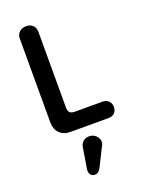

<svg xmlns="http://www.w3.org/2000/svg" viewBox="-169 -729 826 1086"><g transform="rotate(-20 244.0 -186.5)"><path d="M390 0C425 0 440 -23 440 -50C440 -73 425 -99 390 -99H226C195 -99 184 -109 184 -141V-595C184 -631 157 -648 130 -648C102 -648 72 -631 72 -595V-88C72 -35 107 0 160 0ZM306 126C307 121 308 117 308 112C308 88 287 59 250 59C222 59 201 79 197 104L176 234C176 236 176 238 176 240C176 258 187 275 208 275C224 275 236 266 245 248Z"/></g></svg>

Font: Dongle
Style: Regular
Weight: 400
Designer: Yanghee Ryu
Foundry: Yanghee Ryu
Version: Version 2.000